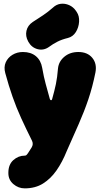

<svg xmlns="http://www.w3.org/2000/svg" viewBox="-20 -811 552 1056"><path d="M116 225Q81 225 53.5 201.5Q26 178 26 141V139Q26 94 53.5 69.5Q81 45 116 45Q121 45 124.5 42.5Q128 40 134.5 30.5Q141 21 154 0Q165 -18 156 -37Q123 -103 96.5 -161Q70 -219 49 -279Q28 -339 9 -409Q0 -442 11.5 -468Q23 -494 48.5 -509.5Q74 -525 106 -525Q150 -525 177.5 -502Q205 -479 212 -438Q221 -387 231 -350.5Q241 -314 254 -267Q256 -260 261 -260Q266 -260 267 -267Q280 -313 287.5 -349Q295 -385 299 -435Q303 -473 334 -499Q365 -525 411 -525Q461 -525 487.5 -493Q514 -461 505 -413Q489 -333 466 -265Q443 -197 413 -129Q383 -61 347 20Q323 80 291 126Q259 172 216.5 198.5Q174 225 116 225ZM251 -554Q221 -532 187.5 -540.5Q154 -549 136 -581L135 -583Q119 -612 125.5 -641.5Q132 -671 160 -690Q190 -709 217.5 -727.5Q245 -746 271 -769Q290 -787 313.5 -790Q337 -793 360 -783Q383 -773 398 -751L402 -745Q417 -723 415 -691.5Q413 -660 397 -634.5Q381 -609 353 -602Q320 -594 295.5 -581.5Q271 -569 251 -554Z"/></svg>

Font: Winky Sans Black
Style: Regular
Weight: 900
Designer: Simon Atzbach
Foundry: typofactur
Version: Version 1.205